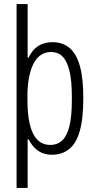

<svg xmlns="http://www.w3.org/2000/svg" viewBox="-20 -744 466 938"><path d="M61 174V-724H115V-463H120Q133 -490 150.5 -506.5Q168 -523 190.5 -530.5Q213 -538 236 -538Q286 -538 319.5 -510Q353 -482 370 -422.5Q387 -363 387 -265Q387 -162 369 -101.5Q351 -41 316.5 -14.5Q282 12 234 12Q209 12 188 4Q167 -4 150 -21Q133 -38 120 -63H115V174ZM226 -36Q261 -36 284.5 -58.5Q308 -81 319.5 -129Q331 -177 331 -254V-272Q331 -349 319.5 -397Q308 -445 286 -467.5Q264 -490 229 -490Q205 -490 184.5 -478.5Q164 -467 148.5 -441.5Q133 -416 123.5 -374Q114 -332 114 -272V-256Q114 -186 125.5 -137Q137 -88 162 -62Q187 -36 226 -36Z"/></svg>

Font: Archivo Condensed ExtraLight
Style: Regular
Weight: 250
Width: 3
Designer: Hector Gatti
Foundry: Omnibus-Type
Version: Version 2.001